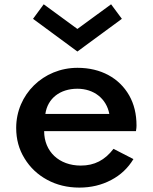

<svg xmlns="http://www.w3.org/2000/svg" viewBox="-20 -836 694 872"><path d="M533.5 -750.5 484.5 -816.5 331.5 -704.5 178.5 -816.5 130 -750.5 331.5 -602ZM340.5 16C393.5 16 441.5 4.5 485 -18.5C528 -41 561.5 -73 586 -113.5L495.5 -160C456 -108.5 409 -84 347 -84C248.5 -84 180.5 -147.5 180.5 -240.5H597.5C599.5 -254 600 -257 600 -265.5C600 -318 589 -363.5 566.5 -403C521.5 -481.5 438.5 -528 332 -528C176.5 -528 53.5 -407 53.5 -255C53.5 -203.5 66 -157.5 91.5 -116.5C116.5 -75.5 150.5 -43 194 -19.5C237 4 286 16 340.5 16ZM186 -318.5C196 -389 252.5 -433 331.5 -433C406.5 -433 463.5 -388 476.5 -318.5Z"/></svg>

Font: Spartan SemiBold
Style: Regular
Weight: 600
Designer: Matt Bailey, Mirko Velimirovic
Foundry: Matt Bailey
Version: Version 1.003